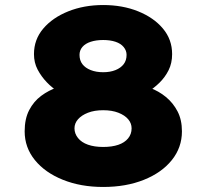

<svg xmlns="http://www.w3.org/2000/svg" viewBox="-20 -740 821 763"><path d="M390 3Q301 3 230 -25.5Q159 -54 118.5 -104Q78 -154 78 -218Q78 -268 96 -302.5Q114 -337 143.5 -359Q173 -381 209.5 -393.5Q246 -406 282 -412L266 -346Q242 -357 215 -373.5Q188 -390 166 -413Q144 -436 129.5 -463.5Q115 -491 115 -525Q115 -583 152 -626.5Q189 -670 251.5 -695Q314 -720 390 -720Q467 -720 529 -695Q591 -670 627.5 -626.5Q664 -583 664 -525Q664 -489 650 -461Q636 -433 613.5 -411Q591 -389 564 -372.5Q537 -356 513 -346L500 -411Q538 -405 574.5 -391.5Q611 -378 639.5 -354.5Q668 -331 685.5 -297.5Q703 -264 703 -218Q703 -154 663 -104Q623 -54 552 -25.5Q481 3 390 3ZM390 -156Q425 -156 450 -164.5Q475 -173 489 -190Q503 -207 503 -230Q503 -250 489.5 -266Q476 -282 450.5 -292Q425 -302 390 -302Q355 -302 329.5 -292Q304 -282 290 -266Q276 -250 276 -230Q276 -209 290 -191.5Q304 -174 329.5 -165Q355 -156 390 -156ZM390 -453Q418 -453 439 -461.5Q460 -470 471.5 -485Q483 -500 483 -522Q483 -539 471.5 -553Q460 -567 439 -574Q418 -581 390 -581Q362 -581 340.5 -574Q319 -567 307.5 -553.5Q296 -540 296 -522Q296 -500 307.5 -485Q319 -470 340.5 -461.5Q362 -453 390 -453Z"/></svg>

Font: Lexend Peta Black
Style: Regular
Weight: 900
Version: Version 1.007